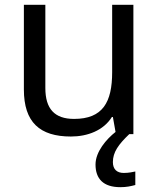

<svg xmlns="http://www.w3.org/2000/svg" viewBox="-20 -556 658 796"><path d="M448 116C448 75 471 43 516 0H533V-536H445V-257C445 -132 406 -63 287 -63C206 -63 168 -105 168 -191V-536H79V-185C79 -49 145 10 274 10C343 10 409 -15 444 -71H448L459 -9C421 21 376 73 376 126C376 185 408 220 479 220C505 220 522 216 541 211V155C530 157 515 161 493 161C465 161 448 146 448 116Z"/></svg>

Font: Noto Sans Caucasian Albanian
Style: Regular
Weight: 400
Designer: Monotype Design Team
Foundry: Monotype Imaging Inc.
Version: Version 2.005